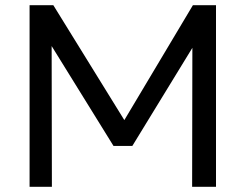

<svg xmlns="http://www.w3.org/2000/svg" viewBox="-20 -720 947 740"><path d="M94 0V-700H185.5L477.5 -227.5H441.5L723.5 -700H812.5V0H720.5L721.5 -572L740 -566L490 -157.5H417.5L164.5 -566L179 -572L180 0Z"/></svg>

Font: Geologica Roman Light
Style: Regular
Weight: 300
Designer: Sindre Bremnes, Frode Helland
Foundry: Monokrom Skriftforlag AS
Version: Version 1.010;gftools[0.9.28]